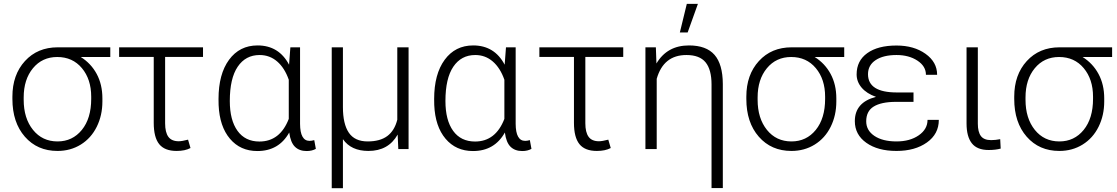

<svg xmlns="http://www.w3.org/2000/svg" viewBox="-20 -774 5798 997"><path d="M552.7 -478H399.4Q452.6 -444.8 482.2 -389.9Q511.7 -335 511.7 -263.2V-247.1Q511.7 -174.8 482.4 -115.7Q453.1 -56.6 399.7 -23.4Q346.2 9.8 278.8 9.8Q173.8 9.8 109.1 -64.2Q44.4 -138.2 44.4 -260.3V-272Q44.4 -385.7 109.6 -457Q174.8 -528.3 279.8 -528.3H552.7ZM103 -255.9Q103 -159.7 151.4 -99.6Q199.7 -39.6 278.8 -39.6Q356.4 -39.6 405 -99.4Q453.6 -159.2 453.6 -260.7V-272Q453.6 -362.3 405.3 -420.2Q356.9 -478 277.3 -478Q199.2 -478 151.1 -419.7Q103 -361.3 103 -268.1Z M1034.2 -478.5H837.4V-133.8Q837.4 -86.9 854.2 -63.7Q871.1 -40.5 908.2 -40.5Q924.8 -40.5 956.5 -48.8L969.2 -5.4Q941.4 9.8 897 9.8Q835 9.8 806.6 -25.6Q778.3 -61 778.3 -136.2V-478.5H598.6V-528.3H1034.2Z M1538.1 -528.3V-130.9Q1538.6 -42.5 1587.4 -42.5Q1597.7 -42.5 1611.8 -46.4L1620.1 -1Q1600.1 10.3 1572.3 10.3Q1534.2 10.3 1511.5 -12Q1488.8 -34.2 1481.9 -85.9Q1428.2 10.3 1316.4 10.3Q1228 10.3 1174.1 -53.5Q1120.1 -117.2 1115.2 -229L1114.7 -259.8Q1114.7 -389.2 1169.4 -463.6Q1224.1 -538.1 1317.4 -538.1Q1428.2 -538.1 1481 -438L1487.8 -528.3ZM1173.3 -249.5Q1173.3 -149.9 1213.4 -94.5Q1253.4 -39.1 1327.1 -39.1Q1434.1 -39.1 1479.5 -156.7V-359.9Q1458 -421.4 1419.2 -454.8Q1380.4 -488.3 1328.1 -488.3Q1255.4 -488.3 1214.4 -427.7Q1173.3 -367.2 1173.3 -249.5Z M1760.7 -528.3V-217.8Q1760.7 -129.9 1791.5 -84.7Q1822.3 -39.6 1889.2 -39.6Q1953.6 -39.6 1991.2 -67.6Q2028.8 -95.7 2043 -152.3V-528.3H2101.6V0H2048.3L2044.9 -75.2Q1997.1 9.8 1893.1 9.8Q1803.2 9.8 1760.7 -51.3V203.1H1702.6V-528.3Z M2657.7 -528.3V-130.9Q2658.2 -42.5 2707 -42.5Q2717.3 -42.5 2731.4 -46.4L2739.7 -1Q2719.7 10.3 2691.9 10.3Q2653.8 10.3 2631.1 -12Q2608.4 -34.2 2601.6 -85.9Q2547.9 10.3 2436 10.3Q2347.7 10.3 2293.7 -53.5Q2239.7 -117.2 2234.9 -229L2234.4 -259.8Q2234.4 -389.2 2289.1 -463.6Q2343.8 -538.1 2437 -538.1Q2547.9 -538.1 2600.6 -438L2607.4 -528.3ZM2293 -249.5Q2293 -149.9 2333 -94.5Q2373 -39.1 2446.8 -39.1Q2553.7 -39.1 2599.1 -156.7V-359.9Q2577.6 -421.4 2538.8 -454.8Q2500 -488.3 2447.8 -488.3Q2375 -488.3 2334 -427.7Q2293 -367.2 2293 -249.5Z M3216.3 -478.5H3019.5V-133.8Q3019.5 -86.9 3036.4 -63.7Q3053.2 -40.5 3090.3 -40.5Q3106.9 -40.5 3138.7 -48.8L3151.4 -5.4Q3123.5 9.8 3079.1 9.8Q3017.1 9.8 2988.8 -25.6Q2960.4 -61 2960.4 -136.2V-478.5H2780.8V-528.3H3216.3Z M3385.7 -528.3 3388.7 -444.3Q3444.3 -538.1 3557.6 -538.1Q3647.5 -538.1 3690.2 -489.3Q3732.9 -440.4 3733.4 -337.9V202.6H3674.8V-335Q3674.8 -412.6 3643.8 -450.4Q3612.8 -488.3 3544.4 -488.3Q3425.3 -488.3 3390.1 -364.7V0H3331.5V-528.3ZM3546.4 -753.9H3604L3550.8 -605.5H3510.3Z M4363.8 -478H4210.4Q4263.7 -444.8 4293.2 -389.9Q4322.8 -335 4322.8 -263.2V-247.1Q4322.8 -174.8 4293.5 -115.7Q4264.2 -56.6 4210.7 -23.4Q4157.2 9.8 4089.8 9.8Q3984.9 9.8 3920.2 -64.2Q3855.5 -138.2 3855.5 -260.3V-272Q3855.5 -385.7 3920.7 -457Q3985.8 -528.3 4090.8 -528.3H4363.8ZM3914.1 -255.9Q3914.1 -159.7 3962.4 -99.6Q4010.7 -39.6 4089.8 -39.6Q4167.5 -39.6 4216.1 -99.4Q4264.6 -159.2 4264.6 -260.7V-272Q4264.6 -362.3 4216.3 -420.2Q4168 -478 4088.4 -478Q4010.3 -478 3962.2 -419.7Q3914.1 -361.3 3914.1 -268.1Z M4418.9 -145Q4418.9 -242.7 4528.8 -271Q4480.5 -288.1 4454.3 -318.8Q4428.2 -349.6 4428.2 -387.7Q4428.2 -458.5 4483.4 -498Q4538.6 -537.6 4635.3 -537.6Q4725.6 -537.6 4785.9 -494.6Q4846.2 -451.7 4846.2 -385.7H4788.1Q4788.1 -430.2 4743.9 -459.2Q4699.7 -488.3 4635.3 -488.3Q4566.9 -488.3 4527.1 -461.9Q4487.3 -435.5 4487.3 -388.7Q4487.3 -293.9 4637.2 -293.9H4723.6V-245.1H4629.9Q4555.7 -244.6 4516.8 -220.7Q4478 -196.8 4478 -144Q4478 -96.7 4520.8 -68.1Q4563.5 -39.6 4635.3 -39.6Q4705.1 -39.6 4750.7 -71.3Q4796.4 -103 4796.4 -151.4H4855Q4855 -78.1 4793.2 -34.2Q4731.4 9.8 4635.3 9.8Q4538.1 9.8 4478.5 -32.5Q4418.9 -74.7 4418.9 -145Z M5057.6 -528.3V-131.8Q5057.6 -88.9 5073.5 -67.6Q5089.4 -46.4 5126.5 -46.4Q5149.4 -46.4 5173.8 -51.3L5176.3 -2.4Q5149.4 4.9 5113.8 4.9Q5053.7 4.9 5026.4 -30Q4999 -64.9 4999 -132.8V-528.3Z M5754.9 -478H5601.6Q5654.8 -444.8 5684.3 -389.9Q5713.9 -335 5713.9 -263.2V-247.1Q5713.9 -174.8 5684.6 -115.7Q5655.3 -56.6 5601.8 -23.4Q5548.3 9.8 5481 9.8Q5376 9.8 5311.3 -64.2Q5246.6 -138.2 5246.6 -260.3V-272Q5246.6 -385.7 5311.8 -457Q5377 -528.3 5481.9 -528.3H5754.9ZM5305.2 -255.9Q5305.2 -159.7 5353.5 -99.6Q5401.9 -39.6 5481 -39.6Q5558.6 -39.6 5607.2 -99.4Q5655.8 -159.2 5655.8 -260.7V-272Q5655.8 -362.3 5607.4 -420.2Q5559.1 -478 5479.5 -478Q5401.4 -478 5353.3 -419.7Q5305.2 -361.3 5305.2 -268.1Z"/></svg>

Font: SteelSelectRoboto
Style: Regular
Weight: 300
Designer: Google
Version: Version 2.137; 2017